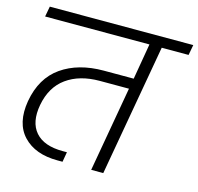

<svg xmlns="http://www.w3.org/2000/svg" viewBox="-107 -853 998 967"><g transform="rotate(15 392.0 -370.0)"><path d="M26 -686 36 -740H784L774 -686H634L513 0H450L528 -444H376Q271 -444 203 -395Q135 -346 117 -249Q100 -156 144.5 -105Q189 -54 287 -54H309L300 -2H274Q157 -2 95 -67.5Q33 -133 53 -252Q75 -377 162.5 -438Q250 -499 382 -499H538L570 -686Z"/></g></svg>

Font: Poppins Light
Style: Italic
Weight: 300
Italic angle: -10°
Designer: Ninad Kale (Devanagari), Jonny Pinhorn (Latin)
Foundry: Indian Type Foundry
Version: Version 3.200;PS 1.000;hotconv 16.6.54;makeotf.lib2.5.65590